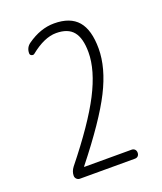

<svg xmlns="http://www.w3.org/2000/svg" viewBox="-137 -829 774 918"><g transform="rotate(-20 250.0 -370.0)"><path d="M86.9 -23.4Q86.9 -44.9 101.6 -64.5Q236.3 -232.4 295.9 -348.1Q355.5 -463.9 355.5 -554.7Q355.5 -626 328.1 -659.7Q300.8 -693.4 240.7 -693.4Q180.7 -693.4 109.4 -635.7Q103.5 -630.9 95.2 -634.3Q86.9 -637.7 86.9 -646.5Q86.9 -675.8 110.4 -692.4Q177.7 -740.2 247.1 -740.2Q329.1 -740.2 368.2 -694.8Q407.2 -649.4 407.2 -554.7Q407.2 -457 349.6 -342.8Q292 -228.5 149.4 -48.8Q148.4 -47.9 148.4 -46.9Q148.4 -45.9 149.4 -45.9H389.6Q399.4 -45.9 405.8 -39.6Q412.1 -33.2 412.1 -22.9Q412.1 -12.7 406.2 -6.3Q400.4 0 389.6 0H110.4Q100.6 0 93.8 -6.8Q86.9 -13.7 86.9 -23.4Z"/></g></svg>

Font: Rounded-L Mgen+ 1m light
Style: Regular
Weight: 200
Designer: [Source Han Sans]
Ryoko NISHIZUKA  (kana & ideographs); Paul D. Hunt (Latin, Greek & Cyrillic); Wenlong ZHANG  (bopomofo
Version: Version 1.059.20150602